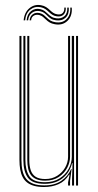

<svg xmlns="http://www.w3.org/2000/svg" viewBox="-20 -744 395 770"><path d="M156.8 6Q133.8 6 117 1.4Q100.2 -3.2 88.9 -12.1Q77.5 -21 70.8 -34.1Q64 -47.2 61 -64.4Q58 -81.5 58 -102.5V-600H66V-102.5Q66 -78 70.4 -59Q74.8 -40 85.1 -27Q95.5 -14 113.2 -7.2Q131 -0.5 157.8 -0.5Q199 -0.5 225.9 -18.9Q252.8 -37.2 265.2 -66.2H267.2L261 -19.5V0H253V-12.8L259 -43.5H257Q240.8 -17 214.8 -5.5Q188.8 6 156.8 6ZM285 0V-600H293V0ZM161.2 -19.5Q140.5 -19.5 126.6 -25.1Q112.8 -30.8 104.6 -41.4Q96.5 -52 93 -67.5Q89.5 -83 89.5 -102.5V-600H97.5V-102.5Q97.5 -78.5 103.2 -61.4Q109 -44.2 122.9 -35.1Q136.8 -26 161.5 -26Q188.8 -26 209.2 -38.9Q229.8 -51.8 241.4 -72.2Q253 -92.8 253 -115.5V-600H261V-115.5Q261 -93 249.4 -70.9Q237.8 -48.8 215.5 -34.1Q193.2 -19.5 161.2 -19.5ZM159.2 -6.8Q109.5 -6.8 91.6 -31.8Q73.8 -56.8 73.8 -102.5V-600H81.8V-102.5Q81.8 -61.8 97.5 -37.5Q113.2 -13.2 160 -13.2Q194.8 -13.2 218.8 -28.4Q242.8 -43.5 255.4 -67Q268 -90.5 268 -115.5V-600H277V0H269V-28.5L271 -89.8H269Q260.2 -53.5 232 -30.1Q203.8 -6.8 159.2 -6.8ZM74.8 -662.5Q77.8 -694.5 98.1 -711.2Q118.5 -728 144.8 -723Q156.8 -720.8 164.9 -715.5Q173 -710.2 179.4 -704.1Q185.8 -698 192.8 -693Q199.8 -688 209.8 -686.5Q224.2 -684.2 231.6 -692Q239 -699.8 237.8 -713.5H243.8Q245 -695.8 235.4 -685.9Q225.8 -676 208 -678.5Q197.2 -680 189.9 -684.9Q182.5 -689.8 176.1 -695.9Q169.8 -702 162.4 -707.2Q155 -712.5 143.8 -715Q120.5 -720 102 -705.9Q83.5 -691.8 80.8 -662.5ZM86.8 -662.5Q88.8 -687.5 105.1 -699.9Q121.5 -712.2 142 -707.2Q152.5 -704.8 159.5 -699.4Q166.5 -694 172.6 -687.9Q178.8 -681.8 186.5 -676.9Q194.2 -672 206.2 -670.5Q225.2 -668.2 238.1 -679Q251 -689.8 249.8 -713.5H255.8Q257.8 -687 243.1 -673.2Q228.5 -659.5 204.8 -662.5Q192.2 -664.2 184.4 -669.2Q176.5 -674.2 170.6 -680.4Q164.8 -686.5 157.9 -691.8Q151 -697 140.5 -699.2Q122.2 -703 108.5 -692.9Q94.8 -682.8 92.8 -662.5ZM98.8 -662.5Q100 -678.5 111.6 -686.9Q123.2 -695.2 139.2 -691.5Q148.8 -689.2 155.2 -684.1Q161.8 -679 167.8 -672.9Q173.8 -666.8 181.8 -661.8Q189.8 -656.8 202.5 -654.8Q230 -650.5 246.9 -667.4Q263.8 -684.2 261.8 -713.5H267.8Q270.5 -679.5 250.6 -660.4Q230.8 -641.2 200 -646.8Q187.2 -649 179 -654Q170.8 -659 164.8 -665Q158.8 -671 152.6 -676.1Q146.5 -681.2 138.2 -683.5Q125.8 -687 115.8 -681.4Q105.8 -675.8 104.8 -662.5Z"/></svg>

Font: Big Shoulders Inline Text Thin
Style: Regular
Weight: 100
Designer: Patric King
Foundry: XO Type Co
Version: Version 2.002